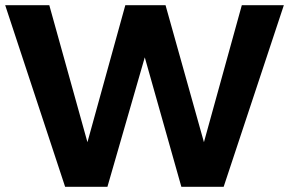

<svg xmlns="http://www.w3.org/2000/svg" viewBox="-20 -720 1114 740"><path d="M0 -700H170L317 -172L463 -700H618L766 -172L912 -700H1074L842 0H679L538 -499L394 0H231Z"/></svg>

Font: Trueno
Style: SBd
Weight: 600
Designer: Julieta Ulanovsky
Foundry: Julieta Ulanovsky
Version: Version 3.001b